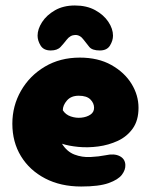

<svg xmlns="http://www.w3.org/2000/svg" viewBox="-20 -680 550 700"><path d="M276 0Q201 0 144.5 -29.5Q88 -59 56.5 -110.5Q25 -162 25 -229Q25 -294 56.5 -349Q88 -404 143.5 -437Q199 -470 271 -470Q338 -470 386 -443Q434 -416 459.5 -374.5Q485 -333 485 -287Q485 -241 464 -211.5Q443 -182 409.5 -166.5Q376 -151 338 -146Q300 -141 265 -144.5Q230 -148 206 -156Q224 -127 251.5 -116.5Q279 -106 309.5 -107.5Q340 -109 365 -114Q396 -121 416 -111Q436 -101 437 -79Q438 -61 424.5 -43Q411 -25 376 -12.5Q341 0 276 0ZM209 -278Q219 -262 238 -255.5Q257 -249 276.5 -251Q296 -253 309.5 -262Q323 -271 323 -287Q323 -304 309.5 -317.5Q296 -331 267 -331Q239 -331 224 -313.5Q209 -296 209 -278ZM253 -660Q296 -660 327 -643Q358 -626 375 -600.5Q392 -575 392 -550Q392 -532 381 -514Q370 -496 344 -496Q316 -496 305.5 -509Q295 -522 285 -535Q272 -553 254 -552.5Q236 -552 223 -535Q213 -522 201 -509Q189 -496 165 -496Q139 -496 128 -514Q117 -532 117 -550Q117 -574 133.5 -599.5Q150 -625 180.5 -642.5Q211 -660 253 -660Z"/></svg>

Font: Cherry Bomb One
Style: Regular
Weight: 400
Designer: satsuyako
Foundry: satsuyako
Version: Version 4.100; ttfautohint (v1.8.3)